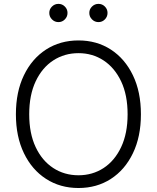

<svg xmlns="http://www.w3.org/2000/svg" viewBox="-20 -942 793 972"><path d="M377.4 9.8Q284.7 9.8 213.1 -36.4Q141.6 -82.5 101.1 -166.5Q60.5 -250.5 60.5 -363.3Q60.5 -477.1 101.1 -561Q141.6 -645 213.1 -691.2Q284.7 -737.3 377.4 -737.3Q469.7 -737.3 541 -691.2Q612.3 -645 652.8 -561Q693.4 -477.1 693.4 -363.3Q693.4 -250 652.8 -166Q612.3 -82 541 -36.1Q469.7 9.8 377.4 9.8ZM377.4 -54.7Q448.2 -54.7 504.4 -91.3Q560.5 -127.9 593.3 -197.3Q626 -266.6 626 -363.3Q626 -460.9 593.3 -530Q560.5 -599.1 504.4 -636Q448.2 -672.9 377.4 -672.9Q306.2 -672.9 249.8 -636.2Q193.4 -599.6 160.6 -530.3Q127.9 -460.9 127.9 -363.3Q127.9 -266.6 160.4 -197.5Q192.9 -128.4 249.3 -91.6Q305.7 -54.7 377.4 -54.7ZM478.5 -830.1Q459.5 -830.1 445.8 -843.8Q432.1 -857.4 432.1 -876.5Q432.1 -895.5 445.8 -908.9Q459.5 -922.4 478.5 -922.4Q497.6 -922.4 511 -908.9Q524.4 -895.5 524.4 -876.5Q524.4 -857.4 511 -843.8Q497.6 -830.1 478.5 -830.1ZM275.9 -830.1Q256.8 -830.1 243.2 -843.8Q229.5 -857.4 229.5 -876.5Q229.5 -895.5 243.2 -908.9Q256.8 -922.4 275.9 -922.4Q294.9 -922.4 308.3 -908.9Q321.8 -895.5 321.8 -876.5Q321.8 -857.4 308.3 -843.8Q294.9 -830.1 275.9 -830.1Z"/></svg>

Font: Inter 17pt Light
Style: Regular
Weight: 300
Version: Version 4.001;git-66647c0bb